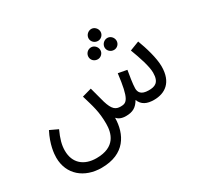

<svg xmlns="http://www.w3.org/2000/svg" viewBox="-175 -872 1400 1335"><g transform="rotate(-30 524.5 -204.5)"><path d="M701 -545C726 -545 748 -566 748 -592C748 -618 726 -641 701 -641C674 -641 652 -618 652 -592C652 -566 674 -545 701 -545ZM636 -435C661 -435 683 -456 683 -482C683 -508 661 -531 636 -531C608 -531 587 -508 587 -482C587 -456 608 -435 636 -435ZM766 -435C792 -435 813 -456 813 -482C813 -508 792 -531 766 -531C739 -531 717 -508 717 -482C717 -456 739 -435 766 -435ZM282 232C470 232 534 107 536 -23C551 -6 574 5 608 5C663 5 694 -13 721 -59C739 -13 777 5 834 5C922 5 995 -43 995 -171C995 -239 965 -337 940 -402L865 -373C894 -297 922 -213 922 -163C922 -82 882 -71 835 -71C772 -71 759 -101 759 -130C759 -164 771 -233 777 -269L707 -282C683 -86 658 -71 610 -71C570 -71 546 -87 524 -160C518 -181 512 -207 491 -283L416 -262C443 -170 462 -116 462 -18C462 56 437 156 285 156C185 156 119 101 119 1C119 -44 131 -88 159 -149L95 -179C49 -90 43 -18 43 13C43 149 145 232 282 232Z"/></g></svg>

Font: Noto Sans Arabic UI Cn
Style: Regular
Weight: 400
Width: 3
Designer: Monotype Design Team, Nadine Chahine and Nizar Qandah
Foundry: Monotype Imaging Inc.
Version: Version 2.010